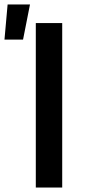

<svg xmlns="http://www.w3.org/2000/svg" viewBox="-69 -838 389 858"><path d="M91 0V-735H209V0ZM-49 -661 -35 -818H65L34 -661Z"/></svg>

Font: Iosevka Aile
Style: Bold
Weight: 700
Designer: Belleve Invis
Foundry: Belleve Invis
Version: Version 28.0.1; ttfautohint (v1.8.4)